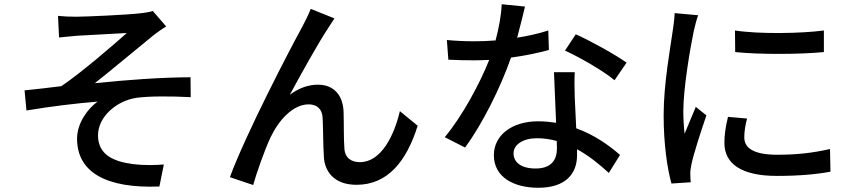

<svg xmlns="http://www.w3.org/2000/svg" viewBox="-20 -830 4040 907"><path d="M254 -755 259 -653C285 -655 316 -659 342 -661C384 -664 536 -671 579 -674C517 -619 370 -491 270 -423C219 -417 150 -408 96 -403L105 -308C217 -327 341 -342 441 -350C396 -318 344 -250 344 -175C344 -15 484 61 733 51L754 -53C717 -50 664 -48 607 -55C516 -67 443 -99 443 -191C443 -279 531 -354 625 -368C686 -376 784 -376 881 -371L880 -465C746 -465 572 -452 428 -437C503 -496 628 -601 701 -660C718 -674 748 -695 765 -705L702 -778C689 -774 669 -770 641 -767C582 -760 384 -751 341 -751C309 -751 282 -752 254 -755Z M1560 -743 1448 -788C1434 -753 1419 -725 1406 -700C1353 -604 1140 -195 1066 7L1176 44C1190 -7 1230 -122 1258 -181C1296 -261 1363 -337 1438 -337C1479 -337 1502 -313 1504 -274C1507 -225 1506 -146 1510 -89C1513 -24 1555 43 1664 43C1813 43 1901 -70 1953 -236L1869 -305C1842 -190 1781 -64 1680 -64C1642 -64 1610 -82 1607 -128C1603 -174 1605 -252 1603 -304C1599 -385 1553 -430 1482 -430C1439 -430 1392 -415 1349 -382C1399 -475 1482 -624 1528 -694C1540 -712 1551 -730 1560 -743Z M2883 -451 2940 -534C2890 -570 2772 -636 2700 -668L2649 -591C2717 -560 2828 -497 2883 -451ZM2610 -164 2611 -130C2611 -76 2586 -34 2510 -34C2442 -34 2406 -63 2406 -106C2406 -147 2451 -177 2517 -177C2550 -177 2581 -172 2610 -164ZM2695 -489H2597L2607 -250C2580 -254 2552 -257 2522 -257C2398 -257 2313 -191 2313 -97C2313 7 2407 57 2523 57C2655 57 2706 -12 2706 -97V-125C2766 -92 2817 -49 2856 -13L2909 -98C2858 -143 2788 -193 2702 -224L2695 -372C2694 -412 2693 -447 2695 -489ZM2460 -799 2350 -810C2348 -757 2336 -695 2321 -639C2286 -636 2251 -635 2218 -635C2178 -635 2130 -637 2091 -641L2098 -548C2138 -546 2180 -545 2218 -545C2242 -545 2266 -546 2291 -547C2246 -434 2163 -280 2081 -182L2177 -133C2258 -243 2345 -417 2394 -558C2461 -567 2523 -580 2573 -594L2570 -686C2524 -671 2474 -660 2423 -652C2438 -708 2452 -764 2460 -799Z M3452 -686 3453 -584C3569 -572 3758 -573 3872 -584V-686C3768 -672 3567 -668 3452 -686ZM3509 -270 3419 -278C3407 -229 3402 -191 3402 -155C3402 -58 3480 1 3650 1C3757 1 3840 -7 3903 -19L3901 -126C3817 -107 3742 -99 3652 -99C3531 -99 3496 -136 3496 -181C3496 -208 3500 -235 3509 -270ZM3278 -758 3167 -768C3166 -741 3162 -710 3158 -685C3147 -605 3115 -435 3115 -286C3115 -151 3132 -33 3152 37L3243 31C3242 19 3241 4 3241 -6C3240 -17 3243 -38 3246 -52C3256 -102 3291 -209 3317 -285L3267 -325C3251 -288 3231 -239 3214 -198C3210 -235 3208 -270 3208 -305C3208 -412 3240 -600 3257 -682C3261 -700 3271 -740 3278 -758Z"/></svg>

Font: Noto Sans CJK TC Medium
Style: Regular
Weight: 500
Designer: Ryoko NISHIZUKA 西塚涼子 (kana, bopomofo & ideographs); Paul D. Hunt (Latin, Greek & Cyrillic); Sandoll Communications 산돌커뮤니
Foundry: Adobe
Version: Version 2.004;hotconv 1.0.118;makeotfexe 2.5.65603